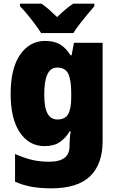

<svg xmlns="http://www.w3.org/2000/svg" viewBox="-20 -786 639 1046"><path d="M226 -563Q277 -563 309.5 -542.5Q342 -522 364 -485H370L383 -553H539V-17Q539 108 471 174Q403 240 259 240Q199 240 152 231.5Q105 223 62 204V53Q110 74 152.5 84.5Q195 95 250 95Q359 95 359 10V1Q359 -13 360.5 -32.5Q362 -52 365 -70H359Q338 -34 306 -12Q274 10 222 10Q139 10 88.5 -64Q38 -138 38 -275Q38 -413 89.5 -488Q141 -563 226 -563ZM291 -418Q221 -418 221 -272Q221 -200 239 -167.5Q257 -135 293 -135Q335 -135 351.5 -164.5Q368 -194 368 -256V-281Q368 -349 352 -383.5Q336 -418 291 -418ZM204 -606Q191 -627 170.5 -654.5Q150 -682 128 -708.5Q106 -735 89 -752V-766H206Q228 -751 247.5 -733.5Q267 -716 291 -693Q315 -716 336 -734Q357 -752 379 -766H494V-752Q478 -734 456.5 -708Q435 -682 414 -655Q393 -628 380 -606Z"/></svg>

Font: Noto Sans SemiCondensed Black
Style: Regular
Weight: 900
Width: 4
Designer: Monotype Design Team
Foundry: Monotype Imaging Inc.
Version: Version 2.013; ttfautohint (v1.8.4.7-5d5b)